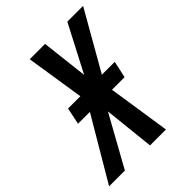

<svg xmlns="http://www.w3.org/2000/svg" viewBox="-262 -827 939 939"><g transform="rotate(-45 208.0 -357.0)"><path d="M-59 0H50L196 -263L224 0H334L285 -324H372L391 -411H302L475 -714H366L240 -472L212 -714H106L153 -411H68L50 -324H132Z"/></g></svg>

Font: Noto Sans UI Condensed Medium
Style: Italic
Weight: 500
Width: 3
Italic angle: -12°
Designer: Monotype Design Team
Foundry: Monotype Imaging Inc.
Version: Version 1.901